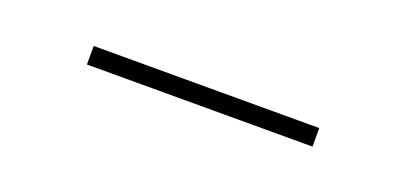

<svg xmlns="http://www.w3.org/2000/svg" viewBox="-16 -365 473 223"><g transform="rotate(20 220.0 -253.5)"><path d="M359.4 -241.7H80.6V-264.6H359.4Z"/></g></svg>

Font: Vazirmatn RD FD Thin
Style: Regular
Weight: 100
Designer: Saber Rastikerdar
Foundry: Saber Rastikerdar
Version: Version 33.003